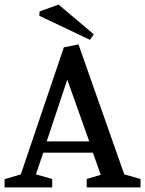

<svg xmlns="http://www.w3.org/2000/svg" viewBox="-20 -819 634 839"><path d="M0 0V-36L71 -57L259 -612L323 -625L523 -57L594 -37V0H359V-37L420 -55L386 -152H169L137 -57L208 -37V0ZM184 -201H370L274 -471ZM373 -645 152 -750 153 -769 236 -799 390 -669Z"/></svg>

Font: Manuale Medium
Style: Regular
Weight: 500
Designer: Eduardo Tunni / Pablo Cosgaya
Foundry: Eduardo Tunni / Pablo Cosgaya
Version: Version 1.002